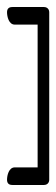

<svg xmlns="http://www.w3.org/2000/svg" viewBox="-35 -273 160 546"><path d="M72 203H7C-10 203 -15 226 -15 238C-15 247 -11 253 0 253H90C99 253 105 247 105 238V-238C105 -247 99 -253 90 -253H0C-11 -253 -15 -247 -15 -238C-15 -226 -10 -203 7 -203H72Z"/></svg>

Font: Ekmelos
Style: Regular
Weight: 500
Designer: Thomas Richter (thomas-richter@aon.at)
Version: Version 2.58